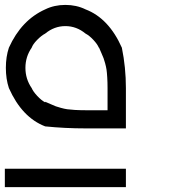

<svg xmlns="http://www.w3.org/2000/svg" viewBox="-20 -697 707 793"><path d="M500 75.8H0V0H500ZM500 -166.7H333.3Q248.3 -166.7 166.7 -175Q70.8 -211.7 16.7 -333.3Q4.2 -370.8 4.2 -416.7Q4.2 -462.5 16.7 -500Q68.3 -614.2 166.7 -658.3Q204.2 -676.7 250 -676.7Q295.8 -676.7 333.3 -658.3Q429.2 -621.7 483.3 -500Q500 -418.3 500 -333.3ZM424.2 -241.7V-333.3Q424.2 -357.5 422.9 -377.5Q421.7 -397.5 420 -409.2Q418.3 -420.8 414.2 -435.8Q410 -450.8 407.9 -456.2Q405.8 -461.7 398.8 -477.9Q391.7 -494.2 389.2 -500H388.3Q382.5 -514.2 365.8 -532.1Q349.2 -550 333.3 -558.3Q295.8 -589.2 250 -589.2Q204.2 -589.2 166.7 -558.3Q150.8 -550 133.3 -532.1Q115.8 -514.2 110.8 -500Q85 -462.5 85 -416.7Q85 -370.8 110.8 -333.3Q116.7 -319.2 133.8 -300.8Q150.8 -282.5 166.7 -274.2V-276.7Q172.5 -274.2 188.8 -267.1Q205 -260 210.4 -257.9Q215.8 -255.8 230.8 -251.7Q245.8 -247.5 257.5 -245.8Q269.2 -244.2 289.2 -242.9Q309.2 -241.7 333.3 -241.7Z"/></svg>

Font: 0xA000-Mono
Style: Mono
Weight: 400
Version: Version 0.1